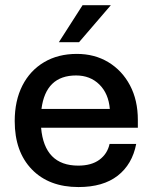

<svg xmlns="http://www.w3.org/2000/svg" viewBox="-20 -726 600 757"><path d="M417 -705.5 291.5 -559.5H212L305.5 -705.5ZM38 -248.5Q38 -329 68.2 -388.5Q98.5 -448 153.8 -480.8Q209 -513.5 283 -513.5Q353 -513.5 407.2 -480.8Q461.5 -448 492.5 -389.5Q523.5 -331 523.5 -253V-222.5H142Q155 -73 288.5 -73Q340.5 -73 372 -96.2Q403.5 -119.5 412 -158.5H517Q501.5 -78 444 -33.2Q386.5 11.5 289.5 11.5Q173 11.5 105.5 -58.2Q38 -128 38 -248.5ZM280 -428.5Q160.5 -428.5 143.5 -296.5H413Q408 -357 371.8 -392.8Q335.5 -428.5 280 -428.5Z"/></svg>

Font: Overused Grotesk Medium
Style: Regular
Weight: 525
Version: Version 0.004